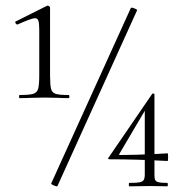

<svg xmlns="http://www.w3.org/2000/svg" viewBox="-20 -654 638 675"><path d="M49 -320Q83 -320 96.5 -324Q110 -328 114 -341.5Q118 -355 118 -389V-508V-549Q118 -572 115 -581Q112 -590 103 -590Q91 -590 42 -568H41Q37 -568 34.5 -573Q32 -578 36 -579L146 -634H148Q151 -634 153.5 -631.5Q156 -629 156 -627V-389Q156 -355 159.5 -341.5Q163 -328 176 -324Q189 -320 221 -320Q224 -320 224 -314.5Q224 -309 221 -309Q199 -309 186 -310L138 -311L87 -310Q73 -309 49 -309Q47 -309 47 -314.5Q47 -320 49 -320ZM180 1Q175 1 167 -3Q159 -7 160 -9L440 -626Q440 -627 443 -627Q447 -627 455 -623.5Q463 -620 462 -618L182 0Q182 1 180 1ZM569 -11Q570 -9 570 -5Q570 -1 569 1L510 0L434 1Q433 1 433 -5Q433 -11 434 -11Q460 -11 470.5 -13Q481 -15 485 -21Q489 -27 489 -41V-276L504 -290L399 -112Q398 -109 401 -109Q457 -109 535 -113L569 -115Q571 -115 571 -102Q571 -88 569 -88Q461 -94 364 -94Q362 -94 360.5 -96Q359 -98 361 -99L515 -324Q517 -326 520 -325Q523 -324 523 -322V-41Q523 -27 525.5 -21.5Q528 -16 537 -13.5Q546 -11 569 -11Z"/></svg>

Font: Cormorant SC Light
Style: Regular
Weight: 300
Designer: Christian Thalmann (Catharsis Fonts)
Foundry: Catharsis Fonts
Version: Version 4.000